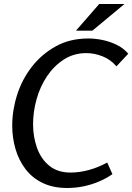

<svg xmlns="http://www.w3.org/2000/svg" viewBox="-20 -928 660 958"><path d="M315 10Q245 10 193 -15Q141 -40 107.5 -84Q74 -128 57.5 -184Q41 -240 41 -301Q41 -378 65.5 -455Q90 -532 139 -595Q188 -658 258.5 -697Q329 -736 421 -736Q455 -736 491.5 -728.5Q528 -721 562 -704.5Q596 -688 620 -660L561 -597Q532 -631 491.5 -647Q451 -663 411 -663Q348 -663 298.5 -631Q249 -599 214.5 -547.5Q180 -496 162.5 -433Q145 -370 145 -308Q145 -245 165 -189.5Q185 -134 226.5 -100.5Q268 -67 332 -67Q376 -67 422.5 -79.5Q469 -92 515 -117L541 -59Q509 -37 472 -21.5Q435 -6 395.5 2Q356 10 315 10ZM475 -908H601L441 -775H359Z"/></svg>

Font: Rosario Medium
Style: Italic
Weight: 500
Italic angle: -8.05°
Version: Version 1.201